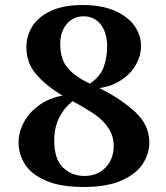

<svg xmlns="http://www.w3.org/2000/svg" viewBox="-20 -731 662 765"><path d="M575 -163Q575 -119 549 -78.5Q523 -38 464.5 -12Q406 14 313 14Q219 14 161 -12Q103 -38 78.5 -78Q54 -118 54 -162Q54 -205 75.5 -244.5Q97 -284 137 -312.5Q177 -341 229 -350Q164 -389 124.5 -434.5Q85 -480 85 -544Q85 -586 107.5 -624Q130 -662 180.5 -686.5Q231 -711 309 -711Q386 -711 438.5 -687.5Q491 -664 516.5 -627Q542 -590 542 -548Q542 -510 522 -474Q502 -438 464 -412.5Q426 -387 376 -380Q461 -338 518 -285.5Q575 -233 575 -163ZM220 -555Q220 -493 251.5 -458Q283 -423 338 -398Q379 -425 393 -463.5Q407 -502 407 -548Q406 -603 380.5 -634.5Q355 -666 313 -666Q272 -666 246 -635.5Q220 -605 220 -555ZM433 -149Q433 -189 412.5 -220Q392 -251 358.5 -274.5Q325 -298 269 -328Q196 -268 196 -171Q196 -98 230.5 -64Q265 -30 316 -30Q369 -30 401 -64Q433 -98 433 -149Z"/></svg>

Font: Arima Madurai Black
Style: Regular
Weight: 900
Designer: Joana Correia and Natanael Gama
Foundry: NDISCOVER
Version: Version 1.020